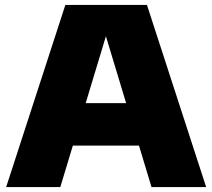

<svg xmlns="http://www.w3.org/2000/svg" viewBox="-20 -760 862 780"><path d="M5 0 245.5 -740H577L817.5 0H595.5L400.5 -645H420L225 0ZM218.5 -168.5 268.5 -341H553L602.5 -168.5Z"/></svg>

Font: Encode Sans SC SemiExpanded Black
Style: Regular
Weight: 900
Width: 6
Designer: Multiple Designers
Foundry: Impallari Type
Version: Version 3.002